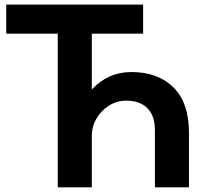

<svg xmlns="http://www.w3.org/2000/svg" viewBox="-20 -806 890 826"><path d="M6.8 -661.1V-786.1H595.7V-661.1H375V-421.9H376Q445.3 -496.1 544.9 -496.1Q659.2 -496.1 726.1 -430.2Q793 -364.3 793 -233.4V0H646.5V-246.1Q646.5 -307.6 614.3 -340.3Q582 -373 522.5 -373Q463.9 -373 419.4 -327.6Q375 -282.2 375 -220.7V0H228.5V-661.1Z"/></svg>

Font: Gothic A1 ExtraBold
Style: Regular
Weight: 800
Designer: HanYang I&C Co.,Ltd.
Foundry: HanYang I&C Co.,Ltd.
Version: Version 2.50